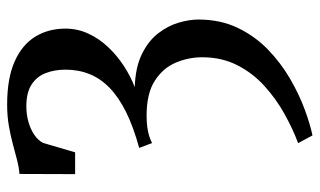

<svg xmlns="http://www.w3.org/2000/svg" viewBox="-192 -416 861 516"><g transform="rotate(-90 238.0 -158.5)"><path d="M131.6 251.3 110.8 212.7Q149.3 198.4 189.8 175.8Q230.3 153.2 264.8 121.8Q299.3 90.5 320.4 48.9Q341.6 7.3 341.6 -45.1Q341.6 -81.7 327.2 -116Q312.8 -150.3 278.6 -172.4Q244.5 -194.5 185 -194.5Q167.4 -194.5 154.2 -192.7Q141 -190.9 130.8 -187.8Q120.6 -184.7 111 -179.8L98 -214.4Q154 -229.8 193.8 -249.4Q233.6 -269.1 259 -293.6Q284.4 -318.1 296.3 -347.7Q308.3 -377.3 308.3 -412.4Q308.3 -442.4 298.8 -466.3Q289.4 -490.1 267.9 -503.9Q246.5 -517.7 209.8 -517.7Q188.2 -517.7 168.4 -512.2Q148.6 -506.6 133.9 -496.8Q119.2 -487.1 111.6 -473.3L86.1 -386.6H27.5L28 -536.2Q46 -537.6 65.6 -542.7Q85.3 -547.9 107.9 -553.9Q130.5 -560 156.8 -564.6Q183 -569.3 214.5 -569.3Q284.7 -569.3 329.7 -549.4Q374.7 -529.6 396.6 -494.3Q418.6 -459 418.6 -412.7Q418.6 -380 405.1 -351Q391.7 -322 368.9 -297.9Q346.2 -273.9 318.2 -255.6Q290.2 -237.4 261.4 -226.4Q315.2 -224.5 350.5 -207Q385.8 -189.6 406.1 -163.2Q426.3 -136.9 434.7 -108.2Q443 -79.5 443 -55.4Q443 3.7 420.7 50.2Q398.3 96.8 362.2 131.7Q326 166.6 284 191Q241.9 215.5 201.6 230.3Q161.3 245.1 131.6 251.3Z"/></g></svg>

Font: Merriweather Light
Style: Regular
Weight: 300
Designer: Eben Sorkin
Foundry: Eben Sorkin
Version: Version 2.100